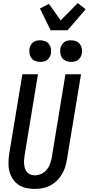

<svg xmlns="http://www.w3.org/2000/svg" viewBox="-20 -1216 575 1244"><path d="M205 8Q176 8 148.5 2Q121 -4 99 -19.5Q77 -35 62 -58Q47 -81 40.5 -108Q34 -135 35 -164Q36 -193 40 -222L125 -735H226L139 -207Q137 -193 136 -178.5Q135 -164 136.5 -150Q138 -136 142.5 -123Q147 -110 156 -100Q165 -90 178 -85Q191 -80 206 -80Q226 -80 246.5 -89Q267 -98 281.5 -115Q296 -132 303.5 -152.5Q311 -173 315 -193L404 -735H505L413 -179Q409 -154 401 -130Q393 -106 379.5 -84Q366 -62 346.5 -43.5Q327 -25 303.5 -13Q280 -1 255 3.5Q230 8 205 8ZM441 -815Q424 -815 408.5 -821Q393 -827 383.5 -839.5Q374 -852 371.5 -868.5Q369 -885 371 -902Q373 -913 379.5 -924Q386 -935 395.5 -942.5Q405 -950 417 -952.5Q429 -955 440 -955Q457 -955 472.5 -949Q488 -943 497.5 -930.5Q507 -918 510 -901.5Q513 -885 510 -868Q508 -857 501.5 -846Q495 -835 485.5 -827.5Q476 -820 464 -817.5Q452 -815 441 -815ZM241 -815Q224 -815 208.5 -821Q193 -827 183.5 -839.5Q174 -852 171.5 -868.5Q169 -885 171 -902Q173 -913 179.5 -924Q186 -935 195.5 -942.5Q205 -950 217 -952.5Q229 -955 240 -955Q257 -955 272.5 -949Q288 -943 297.5 -930.5Q307 -918 310 -901.5Q313 -885 310 -868Q308 -857 301.5 -846Q295 -835 285.5 -827.5Q276 -820 264 -817.5Q252 -815 241 -815ZM308 -1020 239 -1161 297 -1191 373 -1084 484 -1196 535 -1156 418 -1020Z"/></svg>

Font: Iosevka Semibold Oblique
Style: Regular
Weight: 600
Italic angle: -9°
Monospace: yes
Designer: Belleve Invis
Foundry: Belleve Invis
Version: Version 32.5.0; ttfautohint (v1.8.4)